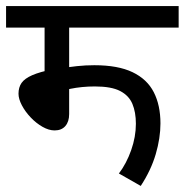

<svg xmlns="http://www.w3.org/2000/svg" viewBox="-20 -642 609 633"><path d="M208 -551V-266Q208 -241 195.5 -226.5Q183 -212 160 -212Q141 -212 120 -224Q99 -236 81 -255Q63 -274 52 -295Q41 -316 41 -333Q41 -354 51 -368.5Q61 -383 86 -394Q111 -405 156 -414L177 -416Q206 -421 234 -424Q262 -427 291 -427Q369 -427 417 -404Q465 -381 487 -338Q509 -295 509 -235Q509 -187 493.5 -134Q478 -81 444 -29L372 -70Q397 -103 412.5 -147Q428 -191 428 -234Q428 -272 416.5 -299.5Q405 -327 376 -342Q347 -357 293 -357Q250 -357 211 -349Q172 -341 140 -327L127 -376V-551H0V-622H569V-551Z"/></svg>

Font: Noto Sans Ambassadori
Style: Regular
Weight: 400
Designer: Monotype Design Team
Foundry: Monotype Imaging Inc.
Version: Version 2.013